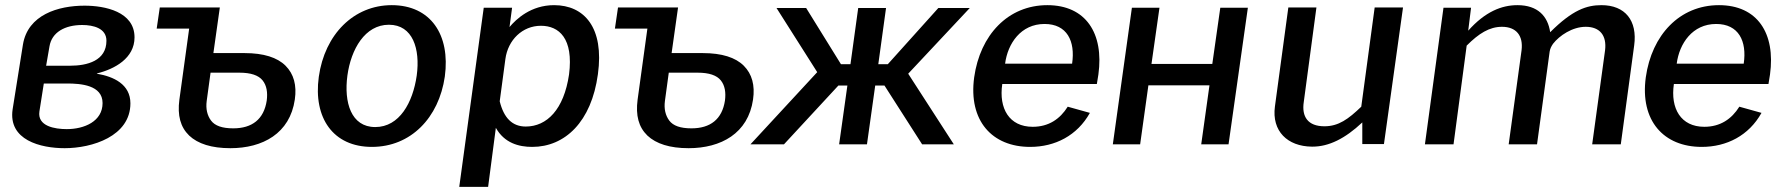

<svg xmlns="http://www.w3.org/2000/svg" viewBox="-20 -560 6926 745"><path d="M231 15C337 15 486 -31 486 -159C486 -233 421 -263 356 -274V-275C425 -292 502 -334 502 -415C502 -515 387 -538 308 -538C206 -538 88 -503 69 -387L29 -136C11 -16 138 15 231 15ZM150 -236H240C293 -236 378 -230 378 -160C378 -89 307 -59 239 -59C193 -59 124 -70 133 -128ZM299 -463C343 -463 393 -450 393 -402C393 -324 318 -305 252 -305H159L172 -380C181 -435 232 -463 299 -463Z M676 -173C668 -112 680 -67 714 -34C748 -2 801 15 874 15C999 15 1105 -42 1124 -174C1132 -229 1120 -273 1088 -305C1056 -337 1003 -354 929 -354H808L833 -531H600L588 -449H714ZM782 -168 797 -278H909C953 -278 983 -268 999 -248C1015 -228 1019 -201 1015 -170C1004 -97 958 -62 885 -62C842 -62 814 -72 799 -92C784 -112 778 -138 782 -168Z M1423 10C1574 10 1683 -103 1706 -263C1728 -425 1651 -540 1500 -540C1353 -540 1240 -427 1217 -262C1195 -102 1273 10 1423 10ZM1436 -67C1342 -67 1314 -163 1328 -267C1342 -369 1396 -464 1489 -464C1582 -464 1611 -370 1597 -267C1582 -162 1530 -67 1436 -67Z M1874 165 1904 -64C1937 -5 1993 10 2045 10C2172 10 2275 -87 2300 -272C2325 -453 2247 -540 2130 -540C2040 -540 1983 -486 1957 -455L1967 -530H1857L1762 165ZM2020 -69C1968 -69 1935 -102 1919 -167L1941 -331C1951 -405 2007 -460 2079 -460C2149 -460 2206 -411 2188 -271C2168 -135 2102 -69 2020 -69Z M2454 -173C2446 -112 2458 -67 2492 -34C2526 -2 2579 15 2652 15C2777 15 2883 -42 2902 -174C2910 -229 2898 -273 2866 -305C2834 -337 2781 -354 2707 -354H2586L2611 -531H2378L2366 -449H2492ZM2560 -168 2575 -278H2687C2731 -278 2761 -268 2777 -248C2793 -228 2797 -201 2793 -170C2782 -97 2736 -62 2663 -62C2620 -62 2592 -72 2577 -92C2562 -112 2556 -138 2560 -168Z M3022 0 3233 -228H3268L3236 0H3344L3376 -228H3412L3558 0H3681L3504 -274L3743 -529H3621L3425 -311H3388L3418 -529H3310L3280 -311H3243L3108 -529H2993L3151 -280L2892 0Z M4236 -234 4242 -271C4264 -431 4193 -540 4044 -540C3891 -540 3783 -424 3760 -260C3737 -91 3830 10 3977 10C4074 10 4160 -34 4209 -122L4123 -146C4093 -98 4049 -68 3987 -68C3896 -68 3855 -139 3869 -234ZM3880 -313C3890 -391 3941 -467 4033 -467C4120 -467 4153 -401 4140 -313Z M4372 -530 4298 0H4404L4436 -229H4673L4641 0H4747L4822 -530H4715L4684 -312H4448L4479 -530Z M5070 9H5073C5136 9 5199 -22 5266 -85V-1H5350L5424 -531H5314L5262 -146C5212 -98 5174 -70 5119 -70C5055 -70 5030 -107 5039 -165L5088 -531H4979L4927 -147C4914 -51 4976 8 5070 9Z M5620 0 5671 -383C5718 -430 5759 -456 5808 -456C5863 -456 5891 -422 5884 -365L5834 0H5944L5993 -360C5995 -371 5998 -378 6006 -390C6031 -422 6081 -456 6133 -456C6188 -456 6215 -422 6208 -365L6158 0H6269L6321 -384C6334 -480 6286 -540 6194 -540C6137 -540 6082 -522 5995 -435C5986 -497 5947 -540 5868 -540C5807 -540 5743 -515 5677 -441L5688 -530H5581L5509 0Z M6842 -234 6848 -271C6870 -431 6799 -540 6650 -540C6497 -540 6389 -424 6366 -260C6343 -91 6436 10 6583 10C6680 10 6766 -34 6815 -122L6729 -146C6699 -98 6655 -68 6593 -68C6502 -68 6461 -139 6475 -234ZM6486 -313C6496 -391 6547 -467 6639 -467C6726 -467 6759 -401 6746 -313Z"/></svg>

Font: Cheyenne Sans Medium
Style: Italic
Weight: 500
Italic angle: -8.13011°
Designer: The Public Sans project authors (U.S. Web Design System), Libre Franklin designed by Pablo Impallari and Rodrigo Fuenzal
Foundry: The Cheyenne Sans Project Authors
Version: Version 2.007